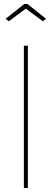

<svg xmlns="http://www.w3.org/2000/svg" viewBox="-20 -938 258 958"><path d="M7.8 -844.2 101.1 -918H117.2L210 -844.2L193.8 -832L108.9 -895L23.9 -832ZM99.1 0V-710H119.1V0Z"/></svg>

Font: Rawline Thin
Style: Regular
Weight: 250
Designer: Matt McInerney, Pablo Impallari, Rodrigo Fuenzalida
Foundry: Matt McInerney, Pablo Impallari, Rodrigo Fuenzalida
Version: Version 4.020;PS 004.020;hotconv 1.0.88;makeotf.lib2.5.64775